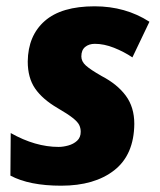

<svg xmlns="http://www.w3.org/2000/svg" viewBox="-20 -579 508 609"><path d="M174 10Q73 10 13 -22L14 -157Q92 -113 166 -113Q180 -113 196.5 -117.5Q213 -122 224.5 -132.5Q236 -143 236 -161Q236 -173 231 -183Q226 -193 210 -205.5Q194 -218 163 -236Q115 -264 91.5 -298Q68 -332 68 -384Q69 -466 122 -512.5Q175 -559 280 -559Q378 -559 454 -510L400 -397Q373 -415 341.5 -427.5Q310 -440 281 -440Q262 -440 250 -430Q238 -420 238 -400Q238 -384 252.5 -371Q267 -358 302 -338Q352 -312 379 -275.5Q406 -239 406 -186Q405 -88 342.5 -39Q280 10 174 10Z"/></svg>

Font: Noto Sans Disp ExtBd
Style: Italic
Weight: 800
Italic angle: -12°
Designer: Monotype Design Team
Foundry: Monotype Imaging Inc.
Version: Version 2.000;GOOG;noto-source:20170915:90ef993387c0